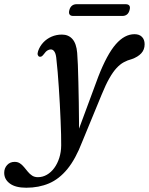

<svg xmlns="http://www.w3.org/2000/svg" viewBox="-130 -631 698 899"><path d="M330.2 -272Q371.1 -377 412.3 -424Q453.4 -470.9 499.8 -470.9Q522.4 -470.9 534.8 -458.2Q547.2 -445.5 547.2 -423.8Q547.2 -398.5 531.4 -381.4Q515.6 -364.3 486.9 -354.2Q467 -349.1 449.7 -339.6Q432.3 -330.2 415.8 -312.4Q399.3 -294.7 382.3 -264.9Q365.2 -235.1 346.3 -188.7L254.5 34Q224 113.4 185.6 160.4Q147.1 207.4 99.4 227.7Q51.6 248 -6.9 248Q-57.4 248 -83.8 228.4Q-110.3 208.9 -110.3 178.1Q-110.3 156.7 -96.7 141.8Q-83.1 126.9 -61.5 126.9Q-46.6 126.9 -36 134.2Q-25.5 141.5 -16.9 152Q-8.3 162.5 0.5 173.2Q9.3 184 20.5 191.3Q31.7 198.6 47.4 198.6Q69.6 198.6 89.4 187.3Q109.1 176 124 155.7Q138.8 135.5 147.5 108.5Q156.2 81.4 156.5 49.7Q156.8 29 156 -1.4Q155.3 -31.9 153.7 -68.4Q152.2 -105 150.1 -144.1Q148 -183.3 145.4 -221.4Q142.9 -259.5 140.1 -293Q137.3 -326.5 134.3 -351.5Q132.6 -376.3 125.7 -387.9Q118.8 -399.6 107.8 -399.6Q100.1 -399.6 92.1 -394.7Q84.1 -389.9 74.4 -376.3Q68.7 -368.9 64.1 -366.6Q59.6 -364.4 54.4 -365.6Q49.3 -367.1 46.9 -373.7Q44.6 -380.3 48.5 -392.1Q56.5 -414.9 72.8 -432.3Q89.1 -449.7 111.6 -459.4Q134.1 -469.1 159.9 -469.1Q190.6 -469.1 209.2 -448.1Q227.8 -427 231.4 -383.5Q233.2 -363.5 234.6 -327.5Q235.9 -291.5 237 -246.1Q238.1 -200.8 238.9 -152.1Q239.6 -103.4 240 -57.5Q240.3 -11.5 240.2 25.6L224.7 12.9ZM194.7 -583.7Q198.4 -597.7 207.2 -604.5Q215.9 -611.3 228.3 -611.3H458.4Q470.8 -611.3 475.7 -604.6Q480.6 -597.9 476.7 -583.9Q472.9 -569.6 464.3 -563Q455.6 -556.3 443.2 -556.3H212.9Q200.7 -556.3 195.9 -563.1Q191 -569.8 194.7 -583.7Z"/></svg>

Font: Fraunces
Style: Italic
Weight: 900
Italic angle: -16°
Version: Version 1.000;[0bf87f6ff]